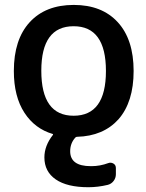

<svg xmlns="http://www.w3.org/2000/svg" viewBox="-20 -576 603 792"><path d="M150.4 -284.2Q150.4 -98.6 283.7 -98.6Q417 -98.6 417 -283.2Q417 -467.8 283.7 -467.8Q150.4 -467.8 150.4 -284.2ZM344.7 196.3Q256.8 196.3 210 164.1Q163.1 131.8 163.1 73.2Q163.1 25.4 198.2 -19.5Q199.2 -20.5 198.7 -22Q198.2 -23.4 197.3 -23.4Q124 -44.9 81.1 -110.4Q37.1 -177.7 37.1 -283.2Q37.1 -413.1 102.5 -484.4Q168 -555.7 284.2 -555.7Q400.4 -555.7 465.8 -484.4Q531.2 -413.1 531.2 -283.2Q531.2 -155.3 468.8 -84Q406.2 -14.6 297.9 -11.7Q293.9 -11.7 291 -8.8Q269.5 14.6 269.5 47.9Q269.5 109.4 354.5 109.4Q356.4 109.4 357.4 109.4Q392.6 109.4 426.8 96.7Q437.5 92.8 447.8 98.6Q458 104.5 458 117.2V142.6Q458 158.2 448.7 170.4Q439.5 182.6 424.8 186.5Q383.8 196.3 344.7 196.3Z"/></svg>

Font: Gen Jyuu GothicL Medium
Style: Regular
Weight: 500
Designer: [Source Han Sans]
Ryoko NISHIZUKA  (kana & ideographs); Paul D. Hunt (Latin, Greek & Cyrillic); Wenlong ZHANG  (bopomofo
Version: Version 1.002.20150607